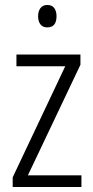

<svg xmlns="http://www.w3.org/2000/svg" viewBox="-20 -751 375 771"><path d="M307 0H31V-39L242 -485H46V-532H303V-491L92 -47H307ZM170 -731Q189 -731 198 -718.5Q207 -706 207 -686Q207 -641 170 -641Q152 -641 142.5 -653Q133 -665 133 -686Q133 -706 142.5 -718.5Q152 -731 170 -731Z"/></svg>

Font: Noto Sans Telugu Condensed Light
Style: Regular
Weight: 300
Width: 3
Designer: Jelle Bosma - Monotype Design Team
Foundry: Monotype Imaging Inc.
Version: Version 2.005; ttfautohint (v1.8.4.7-5d5b)